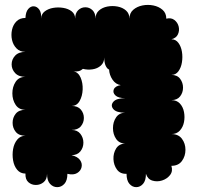

<svg xmlns="http://www.w3.org/2000/svg" viewBox="-20 -747 812 792"><path d="M85 -31Q64 -31 51 -46.5Q38 -62 34 -85.5Q30 -109 34 -132Q38 -155 51 -171Q64 -187 85 -187Q58 -187 45 -203Q32 -219 32 -240.5Q32 -262 45 -278Q58 -294 85 -294Q58 -294 44.5 -314.5Q31 -335 31 -362Q31 -389 44.5 -409.5Q58 -430 85 -430Q57 -430 42.5 -445.5Q28 -461 28 -481.5Q28 -502 42.5 -517.5Q57 -533 85 -533Q62 -533 48 -547.5Q34 -562 29.5 -582.5Q25 -603 29.5 -624Q34 -645 48 -659Q62 -673 85 -673Q86 -698 96.5 -710Q107 -722 120 -721Q133 -720 142 -707.5Q151 -695 150 -670Q150 -689 164.5 -700Q179 -711 199.5 -714.5Q220 -718 241 -714.5Q262 -711 276 -700Q290 -689 290 -670Q290 -693 302.5 -705Q315 -717 332 -717Q349 -717 361.5 -705Q374 -693 374 -670Q374 -691 388 -703.5Q402 -716 423 -720Q444 -724 465 -720Q486 -716 500 -703.5Q514 -691 514 -670Q514 -693 529.5 -706.5Q545 -720 567.5 -724.5Q590 -729 612.5 -724.5Q635 -720 650.5 -706.5Q666 -693 666 -670Q686 -675 699.5 -664.5Q713 -654 717 -637.5Q721 -621 714 -605.5Q707 -590 687 -585Q705 -585 716 -570Q727 -555 730.5 -533.5Q734 -512 730.5 -490Q727 -468 716 -453Q705 -438 687 -438Q711 -438 723 -422Q735 -406 735 -385.5Q735 -365 723 -349.5Q711 -334 687 -334Q709 -334 722 -320Q735 -306 739 -285Q743 -264 739 -243.5Q735 -223 722 -208.5Q709 -194 687 -194Q716 -194 730.5 -174.5Q745 -155 745 -129Q745 -103 730.5 -83Q716 -63 687 -63Q694 -41 681.5 -25Q669 -9 648.5 -2.5Q628 4 608.5 -2Q589 -8 582 -30Q582 -2 570 11.5Q558 25 542 25Q526 25 514 11.5Q502 -2 502 -30Q476 -29 462.5 -47.5Q449 -66 448 -90.5Q447 -115 459 -134.5Q471 -154 497 -155Q472 -155 459 -174Q446 -193 446 -218.5Q446 -244 459 -263Q472 -282 497 -282Q460 -282 447.5 -297Q435 -312 447.5 -327Q460 -342 497 -342Q468 -342 456 -353.5Q444 -365 449.5 -378.5Q455 -392 478 -396Q457 -399 444 -418.5Q431 -438 430 -460Q422 -463 416 -475.5Q410 -488 410 -510Q410 -489 396 -476.5Q382 -464 361.5 -461Q341 -458 322 -463Q307 -449 283 -453Q303 -449 312.5 -427Q322 -405 321 -378Q320 -351 308.5 -330.5Q297 -310 275 -310Q301 -310 313.5 -295Q326 -280 326 -260.5Q326 -241 313.5 -226Q301 -211 275 -211Q299 -211 311.5 -195Q324 -179 324 -158.5Q324 -138 311.5 -122.5Q299 -107 275 -107Q300 -101 310 -87Q320 -73 316.5 -57.5Q313 -42 298 -33Q283 -24 258 -30Q258 -2 245.5 11.5Q233 25 216 25Q199 25 186.5 11.5Q174 -2 174 -30Q174 -7 160 4.5Q146 16 128 16Q110 16 97 4.5Q84 -7 85 -31Z"/></svg>

Font: Rubik Bubbles
Style: Regular
Weight: 400
Designer: Hubert and Fischer, NaN
Foundry: Hubert and Fischer, NaN
Version: Version 2.200